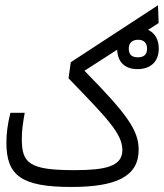

<svg xmlns="http://www.w3.org/2000/svg" viewBox="-20 -725 638 747"><path d="M257.3 2.4C431.2 2.4 519.5 -37.6 519.5 -142.6C519.5 -217.8 474.6 -280.8 308.6 -449.7L436 -531.7C437.5 -483.4 465.8 -456.1 515.1 -456.1C563 -456.1 597.7 -482.4 597.7 -536.1C597.7 -572.8 581.5 -597.2 556.2 -608.9L597.2 -635.3L594.7 -704.6L255.4 -482.9L246.6 -420.4C395 -266.6 456.1 -205.6 456.1 -141.1C456.1 -76.7 388.7 -63 268.6 -63C91.8 -63 64.9 -90.8 64.9 -185.1C64.9 -216.8 68.8 -244.6 76.2 -286.1H20.5C9.8 -243.2 4.9 -206.1 4.9 -169.9C4.9 -42 63 2.4 257.3 2.4ZM516.1 -502C493.7 -502 481 -512.2 481 -536.1C481 -558.6 495.6 -570.3 517.6 -570.3C540.5 -570.3 552.2 -557.1 552.2 -535.2C552.2 -512.2 539.1 -502 516.1 -502Z"/></svg>

Font: Cascadia Mono NF Light
Style: Regular
Weight: 300
Monospace: yes
Designer: Aaron Bell
Foundry: Saja Typeworks
Version: Version 2404.023